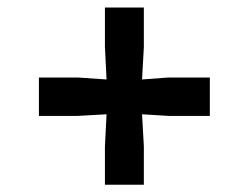

<svg xmlns="http://www.w3.org/2000/svg" viewBox="-20 -663 674 520"><path d="M264.2 -162.6H369.6V-266.6L364.7 -353.5L436.5 -349.1H548.3V-453.1H436.5L364.7 -447.8L369.6 -535.6V-642.6H264.2V-535.6L268.6 -447.8L190.4 -453.1H85.4V-349.1H190.4L268.6 -353.5L264.2 -266.6Z"/></svg>

Font: Merriweather
Style: Bold
Weight: 700
Designer: Eben Sorkin ( eben@eyebytes.com )
Foundry: Sorkin Type Co.
Version: Version 1.003